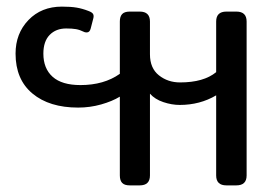

<svg xmlns="http://www.w3.org/2000/svg" viewBox="-20 -560 832 580"><path d="M342 -30V-268Q319 -254 285.5 -244.5Q252 -235 216 -235Q129 -235 78 -277.5Q27 -320 27 -398Q27 -459 66 -499.5Q105 -540 167 -540Q194 -540 211.5 -537Q229 -534 247 -527Q258 -523 261 -518Q264 -513 262 -505L254 -474Q251 -462 242 -462Q236 -462 233 -464Q221 -470 209.5 -472Q198 -474 180 -474Q149 -474 130 -454.5Q111 -435 111 -398Q111 -353 139 -328Q167 -303 223 -303Q294 -303 342 -337V-495Q342 -510 349 -517.5Q356 -525 372 -525H402Q433 -525 433 -495V-396Q433 -354 460 -332.5Q487 -311 524 -311Q595 -311 633 -342V-495Q633 -525 664 -525H694Q725 -525 725 -495V-30Q725 0 694 0H664Q633 0 633 -30V-272Q584 -243 523 -243Q499 -243 473.5 -251.5Q448 -260 433 -277V-30Q433 0 402 0H372Q356 0 349 -7.5Q342 -15 342 -30Z"/></svg>

Font: Mitr Light
Style: Regular
Weight: 300
Designer: Thanarat Vachiruckul
Foundry: Cadson Demak
Version: Version 1.003